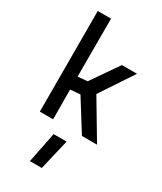

<svg xmlns="http://www.w3.org/2000/svg" viewBox="-245 -798 994 1177"><g transform="rotate(30 252.0 -209.5)"><path d="M81 0 80 -712H174V-302L242 -308L374 -499H481L327 -267L486 0H379L244 -216L174 -210L175 0ZM223 77H315L264 293H180Z"/></g></svg>

Font: Panefresco 600wt
Style: Regular
Weight: 600
Designer: Campivisivi
Foundry: Campivisivi & Chank Co
Version: Version 1.001